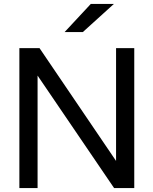

<svg xmlns="http://www.w3.org/2000/svg" viewBox="-20 -961 784 981"><path d="M172 0H79V-715H182L600 -99H573V-715H666V0H563L144 -616H172ZM562 -941 403 -797H310L444 -941Z"/></svg>

Font: Wix Madefor Display Medium
Style: Regular
Weight: 500
Designer: Dalton Maag Ltd
Foundry: Dalton Maag Ltd
Version: Version 3.100